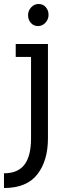

<svg xmlns="http://www.w3.org/2000/svg" viewBox="-23 -720 331 965"><path d="M56 -434V-499H218V-25Q218 88 164.5 156.5Q111 225 -3 225V151Q67 151 100 107.5Q133 64 133 -25V-434ZM168 -589Q146 -589 132 -605Q118 -621 118 -643.5Q118 -666 133.5 -683Q149 -700 171 -700Q193 -700 207 -684Q221 -668 221 -645.5Q221 -623 205.5 -606Q190 -589 168 -589Z"/></svg>

Font: Cherry Swash
Style: Regular
Weight: 400
Designer: Kasatkina Nataliya
Foundry: Nataliya Kasatkina
Version: Version 1.001